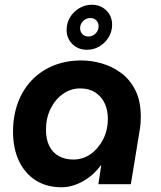

<svg xmlns="http://www.w3.org/2000/svg" viewBox="-20 -777 679 810"><path d="M239 13Q177 13 131 -16Q85 -45 60 -98Q35 -151 35 -221Q35 -288 55.5 -343.5Q76 -399 114.5 -439Q153 -479 206 -500.5Q259 -522 323 -522Q365 -522 409 -509.5Q453 -497 490.5 -469.5Q528 -442 551 -396.5Q574 -351 574 -284Q574 -269 573 -256.5Q572 -244 570 -232L532 0H395L407 -79H405Q373 -36 328.5 -11.5Q284 13 239 13ZM290 -104Q330 -104 362.5 -127Q395 -150 415 -189Q435 -228 435 -276Q435 -313 421.5 -341.5Q408 -370 382 -387Q356 -404 318 -404Q279 -404 246 -381Q213 -358 193.5 -318.5Q174 -279 174 -230Q174 -189 188 -161Q202 -133 228 -118.5Q254 -104 290 -104ZM347 -567Q310 -567 285.5 -591Q261 -615 261 -651Q261 -680 275.5 -704Q290 -728 314.5 -742.5Q339 -757 367 -757Q404 -757 428.5 -733Q453 -709 453 -673Q453 -644 438.5 -620Q424 -596 400 -581.5Q376 -567 347 -567ZM353 -623Q370 -623 383 -635.5Q396 -648 396 -666Q396 -681 386.5 -691Q377 -701 361 -701Q344 -701 331 -688.5Q318 -676 318 -658Q318 -643 327.5 -633Q337 -623 353 -623Z"/></svg>

Font: MuseoModerno Thin SemiBold
Style: Italic
Weight: 600
Italic angle: -9°
Version: Version 1.003